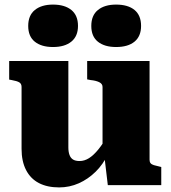

<svg xmlns="http://www.w3.org/2000/svg" viewBox="-20 -807 746 837"><path d="M278 -541V-164Q278 -145 283 -131.5Q288 -118 298.5 -111.5Q309 -105 327 -105Q348 -105 368 -117.5Q388 -130 409.5 -156.5Q431 -183 454 -225L451 -136Q430 -91 397 -58.5Q364 -26 323.5 -8Q283 10 238 10Q186 10 149.5 -9Q113 -28 93.5 -66Q74 -104 74 -158V-428Q74 -442 64 -448Q54 -454 31 -458L20 -460V-541ZM632 -541V-110Q632 -101 636.5 -95.5Q641 -90 651 -87Q661 -84 675 -81L683 -79V0H450L435 -126L427 -132V-428Q427 -442 412 -449Q397 -456 375 -458L360 -461V-541ZM320 -694Q320 -649 291 -625.5Q262 -602 211 -602Q161 -602 132 -625Q103 -648 103 -694Q103 -740 132 -763.5Q161 -787 211 -787Q262 -787 291 -763.5Q320 -740 320 -694ZM595 -694Q595 -649 566.5 -625.5Q538 -602 486 -602Q436 -602 407 -625Q378 -648 378 -694Q378 -740 407 -763.5Q436 -787 486 -787Q538 -787 566.5 -763.5Q595 -740 595 -694Z"/></svg>

Font: Roboto Serif ExtraBold
Style: Regular
Weight: 800
Designer: Greg Gazdowicz
Foundry: Commercial Type
Version: Version 1.008